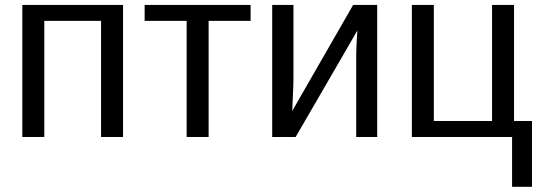

<svg xmlns="http://www.w3.org/2000/svg" viewBox="-20 -548 2171 768"><path d="M157.2 -464.4V0H69.3V-528.3H472.2V0H384.3V-464.4Z M814.5 -464.4V0H726.6V-464.4H558.6V-528.3H982.4V-464.4Z M1409.7 -426.3 1162.6 0H1068.8V-528.3H1153.8V-239.3Q1153.8 -208 1151.9 -172.9Q1149.9 -137.7 1148.9 -104L1392.6 -528.3H1488.8V0H1404.8V-322.3Q1404.8 -334 1405.5 -354.7Q1406.2 -375.5 1407.5 -396Q1408.7 -416.5 1409.7 -426.3Z M1627.4 0V-528.3H1715.3V-64H1948.2V-528.3H2036.1V-64H2107.9V199.2H2028.3V0Z"/></svg>

Font: Arimo Nerd Font
Style: Regular
Weight: 400
Designer: Steve Matteson
Foundry: Monotype Imaging Inc.
Version: Version 1.33;Nerd Fonts 3.2.1